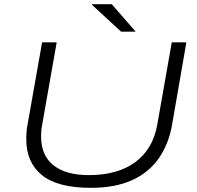

<svg xmlns="http://www.w3.org/2000/svg" viewBox="-20 -889 946 921"><path d="M416 12Q256 12 181 -49Q106 -110 106 -221Q106 -239 107.5 -258Q109 -277 113 -296L182 -686H252L182 -289Q179 -274 178 -260.5Q177 -247 177 -234Q177 -144 236 -96.5Q295 -49 407 -49Q544 -49 628.5 -111Q713 -173 734 -289L804 -686H874L806 -294Q790 -199 742 -130Q694 -61 613 -24.5Q532 12 416 12ZM561 -737 421 -866 422 -869H516L631 -737Z"/></svg>

Font: Archivo Expanded ExtraLight
Style: Italic
Weight: 250
Width: 7
Italic angle: -10°
Designer: Hector Gatti
Foundry: Omnibus-Type
Version: Version 2.001